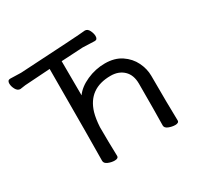

<svg xmlns="http://www.w3.org/2000/svg" viewBox="-155 -901 1138 1103"><g transform="rotate(-30 414.0 -349.5)"><path d="M307 17Q286 17 264.5 8Q243 -1 243 -18Q245 -107 246 -626Q97 -617 78 -615Q55 -611 43 -610Q25 -610 14 -630Q3 -650 3 -669Q3 -691 22 -691L93 -689Q494 -711 531 -716Q549 -716 559 -695.5Q569 -675 569 -658Q569 -635 551 -635L471 -638L328 -630L329 -403Q357 -443 415 -469Q473 -495 536 -495Q600 -495 644 -465.5Q688 -436 710 -391Q732 -346 732 -300Q732 -108 735 -2Q735 14 710 14Q690 14 668 5.5Q646 -3 646 -20Q648 -108 648 -296Q648 -354 615 -385.5Q582 -417 529 -417Q383 -417 343 -284Q332 -245 329 -192Q329 -96 332 0Q332 17 307 17Z"/></g></svg>

Font: LXGW WenKai Lite
Style: Bold
Weight: 700
Designer: LXGW / Fontworks Inc.
Foundry: LXGW / Fontworks Inc.
Version: Version 1.330;April 28, 2024